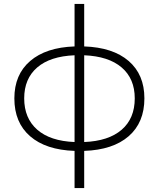

<svg xmlns="http://www.w3.org/2000/svg" viewBox="-20 -762 808 976"><path d="M714 -262Q714 -139 634 -69.5Q554 0 408 5V194H359V5Q213 0 133 -69.5Q53 -139 53 -262Q53 -383 133.5 -452Q214 -521 359 -526V-742H408V-526Q554 -521 634 -452Q714 -383 714 -262ZM103 -262Q103 -161 169 -103Q235 -45 359 -40V-481Q235 -476 169 -419Q103 -362 103 -262ZM408 -40Q532 -45 598.5 -102.5Q665 -160 665 -262Q665 -362 598.5 -419Q532 -476 408 -481Z"/></svg>

Font: Hilab Light
Style: Regular
Weight: 300
Designer: Cristianderson Lima
Foundry: Cristianderson
Version: Version 1.0